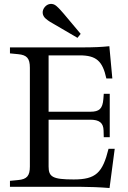

<svg xmlns="http://www.w3.org/2000/svg" viewBox="-20 -938 642 964"><path d="M369 -748 385 -768 301 -868C288 -883 277 -896 263 -908C245 -924 220 -921 205 -903C189 -884 191 -860 210 -844C224 -832 238 -824 256 -814ZM530 6 556 -191H525C495 -70 461 -37 350 -37C244 -37 224 -50 224 -102V-337H433C479 -337 499 -321 500 -283L501 -249H531V-467H501L499 -441C495 -392 479 -377 433 -377H224V-660H380C463 -660 495 -632 514 -544H544L529 -706C491 -702 452 -700 388 -700H30V-670L71 -666C115 -662 130 -645 130 -598V-102C130 -55 115 -38 71 -34L30 -30V0H386C426 0 481 2 530 6Z"/></svg>

Font: Hedvig Letters Serif 24pt
Style: Regular
Weight: 400
Designer: Alexander Örn & Tor Weibull
Foundry: Kanon Foundry
Version: Version 1.000